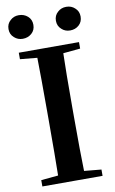

<svg xmlns="http://www.w3.org/2000/svg" viewBox="-102 -997 627 1049"><g transform="rotate(-10 211.5 -472.0)"><path d="M45 0V-35L140 -44Q142 -143 142 -346V-395Q142 -596 140 -697L45 -706V-742H379V-706L284 -697Q281 -597 281 -395V-346Q281 -144 284 -44L379 -35V0ZM80 -813Q53 -813 33 -831Q12 -849 12 -878.5Q12 -908 33 -926Q52 -944 80 -944Q109 -944 129.5 -926Q150 -908 150 -878.5Q150 -849 129.5 -831Q109 -813 80 -813ZM343 -813Q315 -813 296 -831Q275 -849 275 -878.5Q275 -908 296 -926Q315 -944 343.5 -944Q372 -944 391 -926Q412 -908 412 -878.5Q412 -849 392 -831Q372 -813 343 -813Z"/></g></svg>

Font: GenRyuMin TW B
Style: Regular
Weight: 700
Version: Version 1.501;PS 1;hotconv 16.6.51;makeotf.lib2.5.65220